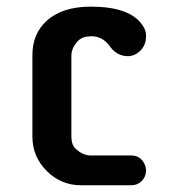

<svg xmlns="http://www.w3.org/2000/svg" viewBox="-20 -550 540 570"><path d="M303.2 -416.5Q282.2 -442.4 252 -442.4Q225.6 -442.4 212.9 -429.7Q191.9 -408.7 191.9 -384.3V-145.5Q191.9 -120.6 204.1 -108.9Q225.6 -88.4 249.5 -88.4H369.6Q398.4 -88.4 410.2 -60.5Q413.6 -52.7 413.6 -43.7Q413.6 -34.7 410.2 -26.6Q406.7 -18.6 400.9 -12.7Q388.2 0 369.6 0H220.7Q161.1 0 118.7 -42.5Q76.2 -85 76.2 -144.5V-386.7Q76.2 -449.7 118.7 -488.3Q165 -530.3 249.5 -530.3Q363.3 -530.3 401.4 -477.5Q413.6 -461.4 413.6 -445.1Q413.6 -428.7 409.2 -418.2Q404.8 -407.7 397 -399.9Q380.4 -383.3 359.4 -383.3Q325.2 -383.3 303.2 -416.5Z"/></svg>

Font: Supermercado
Style: Regular
Weight: 400
Designer: James Grieshaber
Foundry: James Grieshaber
Version: Version 1.002